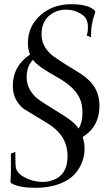

<svg xmlns="http://www.w3.org/2000/svg" viewBox="-20 -672 518 915"><path d="M148 223Q74 223 37 203Q29 200 30 191Q32 164 32 140Q32 116 32 95V60L53 52Q53 117 56 129Q64 157 101 175Q139 195 183 195Q219 195 249 179Q302 150 302 72Q302 33 287 0Q264 -51 199 -89Q148 -120 121.5 -136Q95 -152 92 -154Q41 -196 41 -263Q41 -357 123 -412Q113 -435 113 -467Q113 -546 172 -599Q231 -652 320 -652H321Q379 -652 411 -636Q434 -624 434 -615L433 -611Q423 -584 418 -555Q413 -526 414 -494L393 -503Q399 -517 399 -543Q399 -580 377 -598Q341 -626 294 -626Q248 -626 214 -597Q178 -566 178 -508Q178 -450 230 -407Q239 -400 265.5 -382.5Q292 -365 337 -338Q405 -298 429 -259Q454 -219 454 -168Q454 -69 374 -19Q383 8 383 37Q383 84 358 128Q333 171 287 194Q229 223 148 223ZM355 -59Q373 -89 373 -133Q373 -153 370 -171Q367 -189 359 -205Q334 -259 251 -305Q159 -356 137 -387Q107 -356 107 -304Q107 -246 157 -203Q167 -195 193 -178Q219 -161 262 -135Q332 -94 355 -59Z"/></svg>

Font: Gideon Roman
Style: Regular
Weight: 400
Designer: Robert E. Leuschke
Foundry: Robert E. Leuschke
Version: Version 2.010